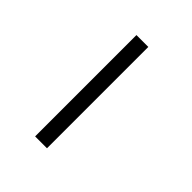

<svg xmlns="http://www.w3.org/2000/svg" viewBox="-203 -859 984 984"><g transform="rotate(45 289.0 -367.0)"><path d="M300.8 -734.4V0H214.8V-734.4Z"/></g></svg>

Font: 和音 by 宁静之雨，公众号njzyshare
Style: Regular
Weight: 400
Designer: Steve Matteson
Foundry: Ascender Corporation
Version: Version 6.00;June 8, 2018;FontCreator 11.0.0.2388 32-bit